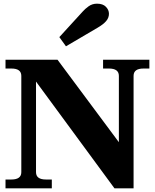

<svg xmlns="http://www.w3.org/2000/svg" viewBox="-20 -1025 843 1045"><path d="M303 -823 430 -962Q442 -976 462 -990.5Q482 -1005 508 -1005Q540 -1005 556.5 -988Q573 -971 573 -950Q573 -928 557.5 -910Q542 -892 511 -874L339 -773ZM10 -48H42Q96 -48 96 -88V-612Q96 -652 42 -652H10V-700H293L627 -251V-612Q627 -652 573 -652H541V-700H793V-652H761Q707 -652 707 -612V0H603L176 -581V-88Q176 -48 230 -48H262V0H10Z"/></svg>

Font: Taviraj Black
Style: Regular
Weight: 900
Designer: Katatrad Team
Foundry: CadsonDemak
Version: Version 1.001